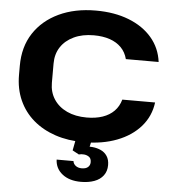

<svg xmlns="http://www.w3.org/2000/svg" viewBox="-63 -797 977 1091"><g transform="rotate(5 426.0 -251.5)"><path d="M435 11Q346 11 273 -13.5Q200 -38 147 -83.5Q94 -129 65 -193.5Q36 -258 36 -338V-390Q36 -498 87 -576Q138 -654 229 -697Q320 -740 440 -740Q546 -740 628 -708Q710 -676 760 -617.5Q810 -559 820 -480H633Q623 -519 597 -545.5Q571 -572 531.5 -585.5Q492 -599 440 -599Q375 -599 326.5 -576Q278 -553 252 -513Q226 -473 226 -419V-309Q226 -256 252.5 -215.5Q279 -175 327 -152.5Q375 -130 440 -130Q491 -130 530.5 -143.5Q570 -157 596 -183.5Q622 -210 633 -249H820Q810 -170 759 -111.5Q708 -53 625 -21Q542 11 435 11ZM439 237Q373 237 333 205.5Q293 174 291 123H387Q389 139 402.5 149.5Q416 160 437 160Q461 160 473 149Q485 138 485 121Q485 100 472.5 91Q460 82 443.5 80.5Q427 79 414 83L377 63L391 -10H481L469 45L439 37Q463 32 488.5 34.5Q514 37 536 47Q558 57 571.5 77.5Q585 98 585 129Q585 164 566.5 188.5Q548 213 515 225Q482 237 439 237Z"/></g></svg>

Font: Hubot Sans SemiExpanded
Style: Bold
Weight: 700
Width: 6
Designer: Deni Anggara
Foundry: GitHub, Inc., Subsidiary of Microsoft Corporation
Version: Version 2.000